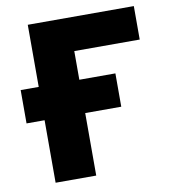

<svg xmlns="http://www.w3.org/2000/svg" viewBox="-79 -769 749 838"><g transform="rotate(-10 295.0 -350.0)"><path d="M100 -424.7V-700H570V-551.7H280V-424.7H439.8V-277H280V0H100V-277H20V-424.7Z"/></g></svg>

Font: Golos Text
Style: Regular
Weight: 400
Designer: A.Korolkova, Vitaly Kuzmin
Foundry: ParaType Ltd
Version: Version 2.004